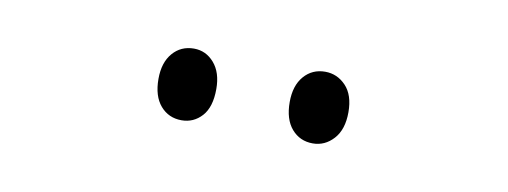

<svg xmlns="http://www.w3.org/2000/svg" viewBox="-26 -775 579 219"><g transform="rotate(10 263.0 -665.5)"><path d="M153 -666Q153 -685 162.5 -696Q172 -707 187 -707Q201 -707 210.5 -696Q220 -685 220 -666Q220 -645 210.5 -634.5Q201 -624 187 -624Q172 -624 162.5 -635Q153 -646 153 -666ZM305 -666Q305 -685 314.5 -696Q324 -707 339 -707Q353 -707 363 -696.5Q373 -686 373 -666Q373 -646 363 -635Q353 -624 339 -624Q324 -624 314.5 -635Q305 -646 305 -666Z"/></g></svg>

Font: Noto Sans Myanmar ExtraCondensed Light
Style: Regular
Weight: 300
Width: 2
Designer: Monotype Design Team
Foundry: Monotype Imaging Inc.
Version: Version 2.107; ttfautohint (v1.8.4.7-5d5b)